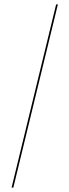

<svg xmlns="http://www.w3.org/2000/svg" viewBox="-20 -770 318 879"><path d="M33 89 237 -750H245L41 89Z"/></svg>

Font: Moniqa ExtLt Narrow Display
Style: Regular
Weight: 200
Width: 4
Designer: Rajesh Rajput
Foundry: Rajesh Rajput
Version: Version 1.000